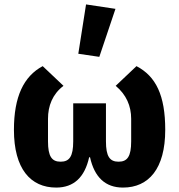

<svg xmlns="http://www.w3.org/2000/svg" viewBox="-20 -836 810 868"><path d="M502 -796 369 -816 334 -593 429 -579ZM459 -369H311V-197C311 -129 294 -105 254 -105C214 -105 197 -129 197 -197V-299C197 -357 217 -410 267 -448L173 -537C87 -491 43 -399 43 -249C43 -73 118 12 234 12C314 12 363 -35 383 -125H387C407 -35 456 12 536 12C652 12 727 -73 727 -249C727 -405 685 -491 597 -537L503 -448C551 -408 573 -357 573 -299V-197C573 -129 556 -105 516 -105C476 -105 459 -129 459 -197Z"/></svg>

Font: LVC Sans
Style: Bold
Weight: 700
Designer: Mike Abbink, Paul van der Laan, Pieter van Rosmalen
Foundry: Bold Monday
Version: Version 3.0